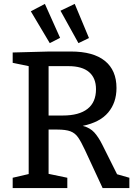

<svg xmlns="http://www.w3.org/2000/svg" viewBox="-20 -964 701 984"><path d="M45 0V-53L127 -72V-625L45 -642V-695L233 -700H343Q458 -700 517.5 -652Q577 -604 577 -513Q577 -438 534.5 -387.5Q492 -337 404 -319Q442 -309 463.5 -285Q485 -261 504 -223L580 -71L643 -53V0H506L415 -196Q396 -237 380.5 -259.5Q365 -282 341 -291Q317 -300 274 -300H229V-73L325 -53V0ZM331 -625H229V-372H302Q385 -372 428.5 -406Q472 -440 472 -507Q472 -564 436.5 -594.5Q401 -625 331 -625ZM235 -743 138 -906 210 -944 288 -770ZM382 -743 290 -909 363 -944 436 -769Z"/></svg>

Font: Bitter Medium
Style: Regular
Weight: 500
Designer: Sol Matas, and Bitter project Authors
Foundry: Sol Matas
Version: Version 2.001